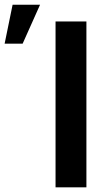

<svg xmlns="http://www.w3.org/2000/svg" viewBox="-117 -803 463 823"><path d="M253.4 -710.9V0H121.1V-710.9ZM-97.2 -615.7 -63 -782.7H54.7L-20 -615.7Z"/></svg>

Font: Roboto SemiCondensed SemiBold
Style: Regular
Weight: 600
Width: 4
Designer: Christian Robertson
Foundry: Google
Version: Version 3.009; 2024